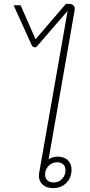

<svg xmlns="http://www.w3.org/2000/svg" viewBox="-20 -958 461 988"><path d="M364 -905 230 -138Q249 -152 277 -152Q310 -152 329 -133.5Q348 -115 348 -85Q348 -44 321.5 -17Q295 10 253 10Q220 10 200 -7.5Q180 -25 180 -55Q180 -59 182 -71L328 -902L166 -715H158Q149 -715 143 -726L50 -931H86L163 -756L319 -938H336Q351 -938 359 -929Q367 -920 364 -905ZM212 -60Q212 -41 224 -30Q236 -19 256 -19Q282 -19 299.5 -37.5Q317 -56 317 -82Q317 -101 305.5 -112Q294 -123 274 -123Q248 -123 230 -104.5Q212 -86 212 -60Z"/></svg>

Font: Bai Jamjuree ExtraLight
Style: Italic
Weight: 275
Italic angle: -10°
Version: Version 1.000; ttfautohint (v1.6)